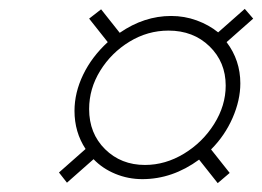

<svg xmlns="http://www.w3.org/2000/svg" viewBox="-20 -578 591 433"><path d="M429 -218Q369 -174 301 -174Q269 -174 240 -186Q211 -198 191 -219L131 -166L113 -189L173 -242Q148 -280 148 -328Q148 -369 167.5 -409.5Q187 -450 223 -483L181 -536L208 -557L250 -504Q305 -542 366 -542Q396 -542 423.5 -532Q451 -522 472 -505L532 -558L551 -536L491 -483Q522 -442 522 -390Q522 -352 504.5 -312Q487 -272 456 -241L498 -188L471 -165ZM489 -385Q489 -438 452.5 -473.5Q416 -509 360 -509Q313 -509 272 -484Q231 -459 206 -418.5Q181 -378 181 -332Q181 -277 217 -241.5Q253 -206 307 -206Q353 -206 395 -231.5Q437 -257 463 -298.5Q489 -340 489 -385Z"/></svg>

Font: Be Vietnam Thin
Style: Italic
Weight: 250
Italic angle: -9°
Designer: Gabriel Lam
Foundry: TypeRant
Version: Version 3.000